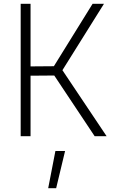

<svg xmlns="http://www.w3.org/2000/svg" viewBox="-20 -718 599 1012"><path d="M479 0 266 -320 141 -319V0H89V-698H141V-368L264 -369L468 -698H528L309 -348L542 0ZM234 274 272 78H323L276 274Z"/></svg>

Font: TitilliumText
Style: Light
Weight: 300
Designer: Accademia di Belle Arti di Urbino and others
Foundry: Accademia di Belle Arti di Urbino and others.
Version: Version 60.001